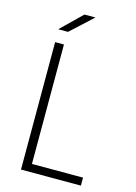

<svg xmlns="http://www.w3.org/2000/svg" viewBox="-131 -951 720 1019"><g transform="rotate(15 229.0 -441.0)"><path d="M202.1 -881.8H262.7L141.6 -770.5H87.9ZM89.8 -700.2H138.2V-43.9H418.9V0H89.8Z"/></g></svg>

Font: Selawik Light
Style: Regular
Weight: 300
Designer: Aaron Bell
Foundry: Microsoft Corporation
Version: Version 1.01